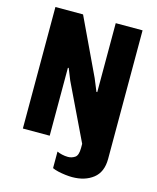

<svg xmlns="http://www.w3.org/2000/svg" viewBox="-127 -773 854 1047"><g transform="rotate(15 300.0 -250.0)"><path d="M381 186.5Q364.5 186.5 343.5 184Q322.5 181.5 302.5 177Q282.5 172.5 269 166V72.5Q280 78 297.2 82Q314.5 86 331 86Q352 86 370 74.2Q388 62.5 388 20.5V-3L236 -319L210 -384L205.5 -383V0H54V-686H210L361 -367L390 -296.5L394.5 -297V-686H546V39.5Q546 114 499.8 150.2Q453.5 186.5 381 186.5Z"/></g></svg>

Font: Chivo Mono Medium
Style: Regular
Weight: 500
Monospace: yes
Designer: Hector Gatti
Foundry: Omnibus-Type
Version: Version 1.008